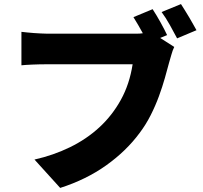

<svg xmlns="http://www.w3.org/2000/svg" viewBox="-20 -857 996 941"><path d="M765 -671 834 -627Q826 -611 820 -589Q814 -567 809 -551Q800 -517 788 -474.5Q776 -432 759 -385.5Q742 -339 718.5 -292.5Q695 -246 664 -205Q599 -117 501 -47Q403 23 275 64L149 -75Q242 -96 323 -135.5Q404 -175 467 -233Q530 -291 572.5 -368Q615 -445 630 -542H209Q174 -542 139 -540.5Q104 -539 85 -537V-701Q96 -700 112.5 -698Q129 -696 146.5 -695Q164 -694 180.5 -693Q197 -692 209 -692H631Q640 -692 653 -692Q666 -692 680 -694Q669 -714 657.5 -734Q646 -754 634 -773L728 -812Q747 -783 767 -747Q787 -711 799 -685ZM867 -837Q876 -823 886.5 -806Q897 -789 907.5 -771.5Q918 -754 927 -737.5Q936 -721 943 -709L848 -669Q833 -698 812.5 -734.5Q792 -771 772 -798Z"/></svg>

Font: Kinto Sans Black
Style: Regular
Weight: 900
Designer: Authors: Ryoko NISHIZUKA  (kana & ideographs); Paul D. Hunt (Latin, Greek & Cyrillic); Wenlong ZHANG  (bopomofo); Sandol
Foundry: Adobe Systems Incorporated, ookami Inc.
Version: Version 0.001